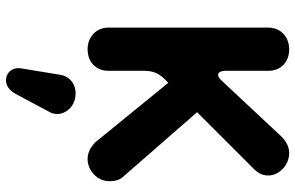

<svg xmlns="http://www.w3.org/2000/svg" viewBox="-192 -504 984 640"><g transform="rotate(90 300.0 -184.0)"><path d="M144 16C187 16 216 -12 216 -53V-166C216 -198 220 -216 243 -240L256 -253L454 -10C471 7 490 16 510 16C549 16 584 -17 584 -56C584 -73 582 -90 566 -106L354 -349L544 -539C558 -553 565 -569 565 -586C565 -623 530 -656 490 -656C471 -656 452 -647 435 -630L248 -430C241 -423 235 -419 230 -419C221 -419 216 -428 216 -446V-587C216 -628 187 -656 144 -656C104 -656 72 -628 72 -587V-53C72 -12 104 16 144 16ZM357 136C359 129 360 123 360 117C360 90 336 56 291 56C258 56 233 78 229 109L208 237C208 240 207 243 207 246C207 266 220 288 248 288C266 288 281 277 293 256Z"/></g></svg>

Font: Dongle
Style: Bold
Weight: 700
Designer: Yanghee Ryu
Foundry: Yanghee Ryu
Version: Version 2.000